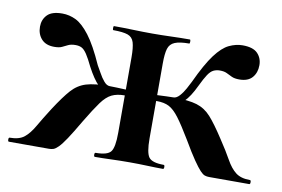

<svg xmlns="http://www.w3.org/2000/svg" viewBox="-56 -479 823 561"><g transform="rotate(10 355.5 -198.0)"><path d="M254 0Q251 0 251 -6Q251 -12 254 -12Q289 -12 299 -25Q309 -38 309 -81V-305Q309 -334 304.5 -349Q300 -364 286 -369Q272 -374 243 -374Q241 -374 241 -380Q241 -386 243 -386Q273 -386 301 -385Q329 -384 357 -384Q384 -384 411.5 -385Q439 -386 468 -386Q470 -386 470 -380Q470 -374 468 -374Q440 -374 425.5 -368Q411 -362 406.5 -347Q402 -332 402 -303V-81Q402 -38 412 -25Q422 -12 456 -12Q459 -12 459 -6Q459 0 456 0Q435 0 409.5 -1Q384 -2 357 -2Q329 -2 302.5 -1Q276 0 254 0ZM-1 0Q-4 0 -4 -6Q-4 -12 -1 -12Q27 -12 42 -24Q57 -36 70.5 -59.5Q84 -83 105 -116Q131 -156 149 -176Q167 -196 191.5 -203.5Q216 -211 261 -211Q266 -211 282.5 -210.5Q299 -210 317.5 -209Q336 -208 346 -207L345 -189Q324 -192 308 -192Q286 -192 270.5 -184.5Q255 -177 240 -156.5Q225 -136 201 -96Q180 -60 167 -40.5Q154 -21 145.5 -12.5Q137 -4 131 -2Q125 0 118 0ZM261 -191Q245 -191 229 -207Q213 -223 195 -257Q184 -280 176 -292Q168 -304 160.5 -308Q153 -312 142 -312Q129 -312 120.5 -308Q112 -304 104 -300Q96 -296 81 -296Q56 -296 43 -310.5Q30 -325 30 -347Q30 -368 43.5 -382Q57 -396 88 -396Q109 -396 128.5 -386.5Q148 -377 169.5 -349Q191 -321 216 -265Q221 -257 228 -244Q235 -231 243.5 -221Q252 -211 261 -211ZM593 0Q586 0 580 -2Q574 -4 566 -12.5Q558 -21 544.5 -40.5Q531 -60 510 -96Q486 -136 470.5 -156.5Q455 -177 440.5 -184.5Q426 -192 404 -192Q387 -192 366 -189L365 -207Q376 -208 394.5 -209Q413 -210 429.5 -210.5Q446 -211 450 -211Q495 -211 519.5 -203.5Q544 -196 562 -176Q580 -156 606 -116Q628 -83 641 -59.5Q654 -36 669.5 -24Q685 -12 712 -12Q715 -12 715 -6Q715 0 712 0ZM450 -191V-211Q459 -211 468 -221Q477 -231 484 -244Q491 -257 495 -265Q521 -321 542 -349Q563 -377 583 -386.5Q603 -396 623 -396Q654 -396 667.5 -382Q681 -368 681 -347Q681 -325 668.5 -310.5Q656 -296 630 -296Q616 -296 607.5 -300Q599 -304 591 -308Q583 -312 570 -312Q560 -312 551.5 -308Q543 -304 535 -292Q527 -280 516 -257Q500 -223 483.5 -207Q467 -191 450 -191Z"/></g></svg>

Font: Cormorant Garamond Light
Style: Regular
Weight: 300
Designer: Christian Thalmann (Catharsis Fonts)
Foundry: Catharsis Fonts
Version: Version 4.001